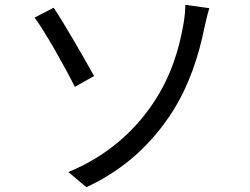

<svg xmlns="http://www.w3.org/2000/svg" viewBox="-20 -751 1040 798"><path d="M264 -36 339 27C502 -48 615 -161 693 -281C766 -394 806 -519 830 -638C834 -656 842 -691 850 -717L750 -731C751 -713 747 -675 742 -649C726 -556 694 -437 617 -323C543 -212 430 -104 264 -36ZM124 -678C172 -612 254 -465 291 -390L371 -435C335 -500 247 -654 203 -719L124 -678Z"/></svg>

Font: Noto Sans JP Regular
Style: Regular
Weight: 400
Designer: Ryoko NISHIZUKA (kana & ideographs); Paul D. Hunt (Latin, Greek & Cyrillic); Wenlong ZHANG (bopomofo); Sandoll Communica
Foundry: Adobe Systems Incorporated
Version: Version 1.004;PS 1.004;hotconv 1.0.82;makeotf.lib2.5.63406